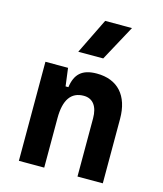

<svg xmlns="http://www.w3.org/2000/svg" viewBox="-117 -882 821 969"><g transform="rotate(15 293.0 -397.5)"><path d="M379.9 0H512.2V-336.9C512.2 -458 449.7 -527.3 340.3 -527.3C263.2 -527.3 228.5 -493.2 218.8 -423.8H204.1L191.9 -517.6H73.7V0H206.1V-258.3C206.1 -354.5 239.7 -401.9 305.7 -401.9C353 -401.9 379.9 -366.7 379.9 -304.2ZM220.7 -609.4H351.1L451.7 -794.9H311.5Z"/></g></svg>

Font: CaskaydiaCove Nerd Font
Style: Bold
Weight: 700
Designer: Aaron Bell
Foundry: Saja Typeworks
Version: Version 2111.1;Nerd Fonts 2.3.0